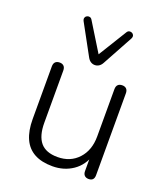

<svg xmlns="http://www.w3.org/2000/svg" viewBox="-140 -855 833 960"><g transform="rotate(20 276.5 -375.0)"><path d="M251 8Q193 8 154.5 -13Q116 -34 97 -76Q78 -118 78 -180V-460Q78 -476 86 -484Q94 -492 109 -492Q123 -492 131 -484Q139 -476 139 -460V-183Q139 -113 168 -78.5Q197 -44 259 -44Q327 -44 369 -89.5Q411 -135 411 -209V-460Q411 -476 419 -484Q427 -492 442 -492Q456 -492 464 -484Q472 -476 472 -460V-25Q472 6 443 6Q429 6 421 -2Q413 -10 413 -25V-124L425 -117Q406 -56 359 -24Q312 8 251 8ZM277 -540Q265 -540 255 -546.5Q245 -553 238 -566L150 -727Q145 -737 147.5 -744.5Q150 -752 157 -755.5Q164 -759 171.5 -757.5Q179 -756 184 -748L277 -597L370 -748Q375 -756 382.5 -757.5Q390 -759 397 -755.5Q404 -752 406.5 -744.5Q409 -737 404 -727L316 -566Q309 -553 299 -546.5Q289 -540 277 -540Z"/></g></svg>

Font: Nunito ExtraLight Light
Style: Regular
Weight: 300
Version: Version 3.602